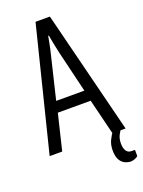

<svg xmlns="http://www.w3.org/2000/svg" viewBox="-159 -759 750 1005"><g transform="rotate(-20 215.5 -257.0)"><path d="M0 0 171 -686H251L423 0H350L301 -199H118L70 0ZM131 -260H288L233 -489Q231 -499 228 -512.5Q225 -526 222 -540.5Q219 -555 216.5 -569Q214 -583 212 -594H208Q206 -580 202 -561Q198 -542 194 -522.5Q190 -503 186 -489ZM389 172Q371 171 355 162.5Q339 154 329.5 135Q320 116 320 85Q320 54 331.5 30Q343 6 357 -12H401V-8Q392 2 382.5 21Q373 40 373 67Q373 91 382.5 106.5Q392 122 413 122H431V157Q421 165 409.5 168.5Q398 172 389 172Z"/></g></svg>

Font: Archivo ExtraCondensed Light
Style: Regular
Weight: 300
Width: 2
Designer: Hector Gatti
Foundry: Omnibus-Type
Version: Version 2.001